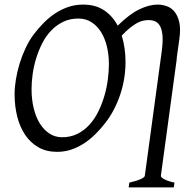

<svg xmlns="http://www.w3.org/2000/svg" viewBox="-20 -650 831 841"><path d="M457 -369.1Q457 -410.2 448.2 -446.5Q439.5 -482.9 422.4 -510Q405.3 -537.1 380.4 -553Q355.5 -568.8 323.2 -568.8Q286.1 -568.8 256.6 -554.4Q227.1 -540 204.1 -516.1Q181.2 -492.2 165 -460.4Q148.9 -428.7 138.4 -394.5Q127.9 -360.4 123 -325.4Q118.2 -290.5 118.2 -259.8Q118.2 -214.4 127.7 -175.5Q137.2 -136.7 154.8 -108.6Q172.4 -80.6 197 -64.7Q221.7 -48.8 252 -48.8Q289.6 -48.8 319.6 -64Q349.6 -79.1 372.3 -104.2Q395 -129.4 411.1 -162.4Q427.2 -195.3 437.5 -231Q447.8 -266.6 452.4 -302.2Q457 -337.9 457 -369.1ZM529.8 -377.9Q529.8 -343.3 524.2 -307.6Q518.6 -272 507.1 -237.3Q495.6 -202.6 478.8 -170.2Q461.9 -137.7 439.9 -109.9Q419.4 -83.5 396.2 -60.8Q373 -38.1 346.9 -21.2Q320.8 -4.4 291.7 5.4Q262.7 15.1 230 15.1Q183.1 15.1 148.2 -4.9Q113.3 -24.9 90.1 -59.3Q66.9 -93.8 55.4 -139.6Q43.9 -185.5 43.9 -236.8Q43.9 -267.6 49.6 -302Q55.2 -336.4 65.7 -370.8Q76.2 -405.3 91.3 -437.7Q106.4 -470.2 126 -497.1Q146.5 -524.4 170.2 -548.6Q193.8 -572.8 220.9 -590.8Q248 -608.9 278.8 -619.4Q309.6 -629.9 344.2 -629.9Q398.4 -629.9 435.8 -605Q473.1 -580.1 495.6 -537.6Q545.9 -587.4 589.4 -608.6Q632.8 -629.9 670.4 -629.9Q689.5 -629.9 709 -623.5Q728.5 -617.2 743.2 -600.3Q757.8 -583.5 764.9 -554.2Q772 -524.9 765.6 -479L753.9 -395Q754.4 -394.5 754.4 -393.1L684.6 120.1Q683.6 126 698.5 134.5Q713.4 143.1 744.1 149.9L741.2 170.9H543.5L546.4 149.9Q577.1 143.1 595.2 135Q613.3 127 614.3 120.1L658.7 -206.5L688.5 -425.8Q693.8 -465.8 691.9 -491.9Q689.9 -518.1 682.1 -533.7Q674.3 -549.3 661.4 -555.7Q648.4 -562 631.8 -562Q620.6 -562 608.6 -559.8Q596.7 -557.6 582.5 -550.3Q568.4 -543 551.3 -529.5Q534.2 -516.1 513.2 -494.1Q521.5 -467.8 525.6 -438.5Q529.8 -409.2 529.8 -377.9Z"/></svg>

Font: GentiumAlt
Style: Italic
Weight: 400
Italic angle: -7°
Designer: J. Victor Gaultney
Version: Version 1.02; 2005; OFL release